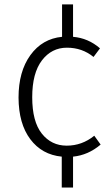

<svg xmlns="http://www.w3.org/2000/svg" viewBox="-20 -700 509 870"><path d="M311 149.9H259.8V9.8Q169.9 1 117.2 -69.3Q64.5 -139.6 64 -257.8Q64 -376 117.7 -450.2Q171.4 -524.4 261.2 -533.2V-680.2H311V-533.2Q379.9 -527.3 433.1 -481L403.8 -441.9Q352.5 -483.9 283.2 -483.9Q213.9 -483.9 169.9 -426.3Q126 -368.7 126 -259.3Q126 -149.4 169.4 -94.7Q212.9 -40 282.2 -40Q351.6 -40 407.2 -85L436 -44.9Q379.9 2.9 311 9.8Z"/></svg>

Font: FiraSans-Light
Style: Regular
Weight: 300
Designer: Carrois Corporate & Edenspiekermann AG
Foundry: Carrois Corporate GbR & Edenspiekermann AG
Version: Version 3.106;PS 003.106;hotconv 1.0.70;makeotf.lib2.5.58329